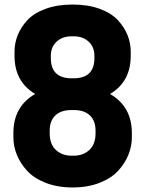

<svg xmlns="http://www.w3.org/2000/svg" viewBox="-20 -813 640 846"><path d="M39 -208V-227Q39 -344 135 -399Q44 -453 44 -567V-586Q44 -623 58 -658Q72 -693 100.5 -724Q129 -755 180.5 -774Q232 -793 300 -793Q368 -793 419.5 -774Q471 -755 499.5 -724Q528 -693 542 -658Q556 -623 556 -586V-567Q556 -453 465 -399Q561 -343 561 -227V-208Q561 -169 546 -131.5Q531 -94 501 -61Q471 -28 419 -7.5Q367 13 300 13Q233 13 181 -7.5Q129 -28 99 -61Q69 -94 54 -131.5Q39 -169 39 -208ZM293 -328Q249 -328 224 -304.5Q199 -281 199 -237V-226Q199 -177 226.5 -152Q254 -127 295 -127H305Q346 -127 373.5 -152Q401 -177 401 -226V-237Q401 -281 376 -304.5Q351 -328 307 -328ZM305 -653H295Q255 -653 229.5 -629.5Q204 -606 204 -567V-557Q204 -468 296 -468H304Q396 -468 396 -557V-567Q396 -606 370.5 -629.5Q345 -653 305 -653Z"/></svg>

Font: Cooper Hewitt
Style: Bold
Weight: 711
Designer: Village Type and Design LLC
Foundry: Cooper Hewitt Smithsonian Design Museum
Version: 1.000